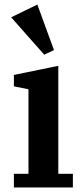

<svg xmlns="http://www.w3.org/2000/svg" viewBox="-20 -823 370 843"><path d="M41 -60H105V-431L41 -444V-494L236 -534V-60H300V0H41ZM29 -747 144 -803 217 -603 174 -583Z"/></svg>

Font: IBM Plex Serif SemiBold
Style: Regular
Weight: 600
Designer: Mike Abbink, Paul van der Laan, Pieter van Rosmalen
Foundry: Bold Monday
Version: Version 2.5